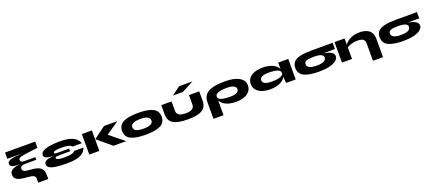

<svg xmlns="http://www.w3.org/2000/svg" viewBox="108 -2431 9621 4310"><g transform="rotate(-20 4918.5 -276.0)"><path d="M45 -169Q45 -216 69 -245.5Q93 -275 131.5 -292.5Q170 -310 216.5 -318Q263 -326 308 -329Q267 -329 224 -330.5Q181 -332 144.5 -340Q108 -348 86 -368Q64 -388 64 -424Q64 -459 96 -480.5Q128 -502 183 -514Q238 -526 307 -531.5Q376 -537 450 -540H70V-690H790V-540Q669 -526 586 -516Q503 -506 450.5 -497Q398 -488 369.5 -478Q341 -468 330.5 -454Q320 -440 320 -419Q320 -390 344 -375.5Q368 -361 422 -361H673V-297H422Q355 -297 322.5 -279Q290 -261 290 -219Q290 -187 310.5 -170Q331 -153 366 -145.5Q401 -138 444.5 -135Q488 -132 534 -127.5Q580 -123 623.5 -111.5Q667 -100 702 -76Q737 -52 758 -10Q779 32 779 98V200H539V98Q539 60 512 40.5Q485 21 441 13Q397 5 344.5 1Q292 -3 239.5 -10Q187 -17 143 -33Q99 -49 72 -81Q45 -113 45 -169Z M1303 15Q1161 15 1056 3Q951 -9 893 -40.5Q835 -72 835 -128Q835 -164 857.5 -186Q880 -208 916.5 -221Q953 -234 998 -240Q1043 -246 1088 -249Q1047 -249 1004 -252Q961 -255 924.5 -264Q888 -273 866 -292Q844 -311 844 -344Q844 -396 899 -432Q954 -468 1056.5 -486.5Q1159 -505 1303 -505Q1453 -505 1546.5 -478.5Q1640 -452 1690 -405.5Q1740 -359 1761 -298H1541Q1517 -330 1455 -345Q1393 -360 1303 -360Q1206 -360 1153 -348Q1100 -336 1100 -309Q1100 -288 1134 -284.5Q1168 -281 1222 -281H1453V-217H1222Q1168 -217 1131.5 -213Q1095 -209 1095 -182Q1095 -163 1123 -151.5Q1151 -140 1198 -135Q1245 -130 1303 -130Q1393 -130 1455.5 -145.5Q1518 -161 1542 -193H1762Q1747 -147 1716.5 -108.5Q1686 -70 1633.5 -42.5Q1581 -15 1500 0Q1419 15 1303 15Z M1832 -490H2072V0H1832ZM2680 -490 2373 -277 2714 0H2410L2076 -279L2362 -490Z M3179 15Q2941 15 2822.5 -45Q2704 -105 2704 -244Q2704 -383 2822.5 -444Q2941 -505 3179 -505Q3416 -505 3533 -444Q3650 -383 3650 -244Q3650 -105 3533 -45Q3416 15 3179 15ZM3179 -130Q3289 -130 3347 -158Q3405 -186 3405 -244Q3405 -360 3179 -360Q3067 -360 3008 -331Q2949 -302 2949 -244Q2949 -186 3007.5 -158Q3066 -130 3179 -130Z M4636 -490V-264Q4636 -166 4589 -104.5Q4542 -43 4442.5 -14Q4343 15 4185 15Q3947 15 3838.5 -51Q3730 -117 3730 -264V-490H3975V-264Q3975 -199 4023.5 -164.5Q4072 -130 4185 -130Q4295 -130 4343 -164.5Q4391 -199 4391 -264V-490ZM4048 -602 4250 -752H4570L4289 -602Z M5336 15Q5195 15 5098.5 -30.5Q5002 -76 4966 -153V200H4726V-195Q4726 -356 4850.5 -430Q4975 -504 5247 -504Q5469 -504 5589 -436Q5709 -368 5709 -245Q5709 -159 5661 -101Q5613 -43 5528.5 -14Q5444 15 5336 15ZM5246 -138Q5348 -138 5404 -164.5Q5460 -191 5460 -245Q5460 -298 5404 -325Q5348 -352 5246 -352Q5170 -352 5106.5 -343Q5043 -334 5004.5 -310.5Q4966 -287 4966 -245Q4966 -203 5004.5 -179.5Q5043 -156 5106.5 -147Q5170 -138 5246 -138Z M6152 14Q6044 14 5960 -16.5Q5876 -47 5827.5 -105Q5779 -163 5779 -245Q5779 -331 5827.5 -389Q5876 -447 5960 -476Q6044 -505 6152 -505Q6293 -505 6389.5 -459.5Q6486 -414 6522 -337V-490H6762V0H6536Q6534 -6 6529 -44.5Q6524 -83 6522 -154Q6486 -77 6390 -31.5Q6294 14 6152 14ZM6242 -138Q6318 -138 6381.5 -147.5Q6445 -157 6483.5 -180Q6522 -203 6522 -245Q6522 -288 6483.5 -311Q6445 -334 6381.5 -343Q6318 -352 6242 -352Q6140 -352 6084 -325.5Q6028 -299 6028 -245Q6028 -192 6084 -165Q6140 -138 6242 -138Z M7317 15Q7079 15 6960.5 -45Q6842 -105 6842 -244Q6842 -337 6894.5 -390.5Q6947 -444 7052.5 -467Q7158 -490 7317 -490V-355V-490H7823V-340H7543Q7604 -331 7660.5 -312.5Q7717 -294 7752.5 -263Q7788 -232 7788 -185Q7788 -131 7736 -85.5Q7684 -40 7579.5 -12.5Q7475 15 7317 15ZM7317 -130Q7427 -130 7485 -158Q7543 -186 7543 -244Q7543 -340 7317 -340Q7205 -340 7146 -321Q7087 -302 7087 -244Q7087 -186 7145.5 -158Q7204 -130 7317 -130Z M7868 -490H8108V-339Q8121 -362 8149.5 -390.5Q8178 -419 8222 -445Q8266 -471 8327.5 -488Q8389 -505 8468 -505Q8527 -505 8582 -492.5Q8637 -480 8680.5 -450Q8724 -420 8750 -368Q8776 -316 8776 -237V200H8536V-207Q8536 -282 8497 -313.5Q8458 -345 8356 -345Q8305 -345 8257.5 -334.5Q8210 -324 8171.5 -308.5Q8133 -293 8108 -278V0H7868Z M9331 15Q9093 15 8974.5 -45Q8856 -105 8856 -244Q8856 -337 8908.5 -390.5Q8961 -444 9066.5 -467Q9172 -490 9331 -490V-355V-490H9837V-340H9557Q9618 -331 9674.5 -312.5Q9731 -294 9766.5 -263Q9802 -232 9802 -185Q9802 -131 9750 -85.5Q9698 -40 9593.5 -12.5Q9489 15 9331 15ZM9331 -130Q9441 -130 9499 -158Q9557 -186 9557 -244Q9557 -340 9331 -340Q9219 -340 9160 -321Q9101 -302 9101 -244Q9101 -186 9159.5 -158Q9218 -130 9331 -130Z"/></g></svg>

Font: Syne ExtraBold
Style: Regular
Weight: 800
Designer: Lucas Descroix
Foundry: Bonjour Monde
Version: Version 2.200; ttfautohint (v1.8.4)